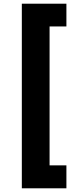

<svg xmlns="http://www.w3.org/2000/svg" viewBox="-20 -852 427 1038"><path d="M98 -832V166H339V42H248V-709H339V-832Z"/></svg>

Font: Noto Sans Devanagari SemiCondensed Black
Style: Regular
Weight: 900
Width: 4
Designer: Jelle Bosma - Monotype Design Team
Foundry: Monotype Imaging Inc.
Version: Version 2.004